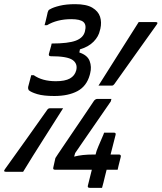

<svg xmlns="http://www.w3.org/2000/svg" viewBox="-67 -816 776 922"><path d="M406 -405Q455 -482 503 -558.5Q551 -635 599 -710H680Q695 -710 685 -697Q634 -625 583 -554Q532 -483 482 -412Q477 -405 471 -405ZM423 86H364Q352 86 355 75L374 -1H197Q186 -1 189 -12L199 -57Q199 -58 212 -77Q225 -96 245.5 -126.5Q266 -157 289.5 -191.5Q313 -226 334 -257Q355 -288 369 -309Q383 -330 385 -333Q390 -338 393.5 -339.5Q397 -341 401 -341H468L465 -329Q463 -326 449.5 -306.5Q436 -287 416 -258Q396 -229 373.5 -196.5Q351 -164 330 -133.5Q309 -103 294 -81L289 -64Q309 -69 331 -71.5Q353 -74 384 -74H392L397 -92Q398 -95 405.5 -113.5Q413 -132 422 -152Q431 -172 433 -179H480Q491 -179 488 -168L464 -74H504Q515 -74 513 -63Q512 -58 508.5 -45Q505 -32 502 -19Q499 -6 498 -1H445L436 35Q435 42 430 60Q425 78 423 86ZM236 -296Q188 -220 139.5 -144Q91 -68 44 9H-38Q-53 9 -43 -4Q8 -75 59 -146.5Q110 -218 160 -289Q165 -296 172 -296ZM413 -671Q407 -641 382.5 -616Q358 -591 317 -579L314 -564Q353 -551 363.5 -523Q374 -495 366 -464L364 -456Q349 -402 305 -378.5Q261 -355 194 -355Q142 -355 112 -364Q82 -373 71 -383Q67 -389 68 -398Q70 -406 75.5 -426.5Q81 -447 83 -455H95Q136 -426 201 -426Q245 -426 268.5 -439Q292 -452 299 -478Q307 -510 281.5 -528Q256 -546 177 -546Q165 -546 168 -558Q170 -566 175 -583Q180 -600 181 -607Q261 -607 297.5 -621Q334 -635 341 -666Q349 -697 333.5 -710.5Q318 -724 275 -724Q241 -724 211.5 -716.5Q182 -709 159 -695H147Q149 -701 152 -713.5Q155 -726 158 -739Q161 -752 162 -757Q164 -762 165.5 -765.5Q167 -769 174 -772Q189 -781 220 -788.5Q251 -796 294 -796Q348 -796 376.5 -779Q405 -762 413.5 -735.5Q422 -709 415 -678Z"/></svg>

Font: Recursive Mn Lnr St
Style: Italic
Weight: 400
Italic angle: -15°
Monospace: yes
Version: Version 1.079;hotconv 1.0.112;makeotfexe 2.5.65598; ttfautoh